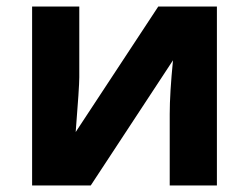

<svg xmlns="http://www.w3.org/2000/svg" viewBox="-20 -566 760 586"><path d="M78 -546H222V-330Q222 -301 211 -163L463 -546H642V0H498V-218Q498 -281 508 -382L257 0H78Z"/></svg>

Font: OpenSansMMV
Style: Bold
Weight: 700
Foundry: Ascender Corporation
Version: Version 4.001